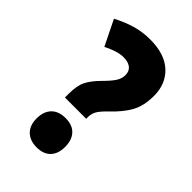

<svg xmlns="http://www.w3.org/2000/svg" viewBox="-216 -876 875 875"><g transform="rotate(45 222.0 -438.0)"><path d="M214 -795Q308 -795 358 -748.5Q408 -702 408 -625Q408 -561 384 -517.5Q360 -474 311 -428Q280 -398 271.5 -380.5Q263 -363 263 -343V-333H126V-356Q126 -409 141 -439.5Q156 -470 190 -504Q223 -537 236 -557.5Q249 -578 249 -600Q249 -626 232 -639Q215 -652 185 -652Q163 -652 136.5 -643Q110 -634 90 -623L30 -745Q76 -769 120 -782Q164 -795 214 -795ZM195 -81Q152 -81 127 -105.5Q102 -130 102 -174Q102 -219 126 -244Q150 -269 195 -269Q239 -269 262.5 -244Q286 -219 286 -174Q286 -130 262.5 -105.5Q239 -81 195 -81Z"/></g></svg>

Font: Noto Sans Kannada UI ExtraCondensed Black
Style: Regular
Weight: 900
Width: 2
Designer: Jelle Bosma - Monotype Design Team
Foundry: Monotype Imaging Inc.
Version: Version 2.005; ttfautohint (v1.8.4.7-5d5b)